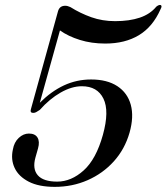

<svg xmlns="http://www.w3.org/2000/svg" viewBox="-20 -735 665 767"><path d="M31.5 -138Q36.5 -167 55 -184.2Q73.5 -201.5 95.5 -201.5Q120 -201.5 129.8 -185.5Q139.5 -169.5 132 -142.5L121.5 -105.5Q109 -60 131 -34.8Q153 -9.5 208.5 -9.5Q264.5 -9.5 314.2 -54.2Q364 -99 391 -196Q417.5 -291.5 393.2 -341Q369 -390.5 307 -390.5Q266.5 -390.5 222.2 -365.2Q178 -340 139 -296Q130 -290 124.5 -287Q119 -284 112.5 -284Q99 -284 103.5 -299L212 -691Q218.5 -712 240.5 -712Q250 -712 261.5 -706.5Q300.5 -682 344.8 -666.2Q389 -650.5 440 -650.5Q497 -650.5 538.5 -664.5Q580 -678.5 604.5 -708.5Q616 -717.5 622.5 -714.5Q628.5 -711 621.5 -698.5Q590.5 -628 535 -594.5Q479.5 -561 400.5 -561Q345.5 -561 299 -575.5Q252.5 -590 219.5 -613.5L139 -324.5Q184.5 -370 235.2 -393.8Q286 -417.5 344 -417.5Q408 -417.5 448.8 -390.8Q489.5 -364 502.5 -316.2Q515.5 -268.5 497.5 -205Q478.5 -139 434.8 -90.5Q391 -42 330 -15.2Q269 11.5 199 11.5Q135 11.5 94.8 -9.2Q54.5 -30 38.5 -64Q22.5 -98 31.5 -138Z"/></svg>

Font: Fraunces 72pt S000
Style: Italic
Weight: 400
Italic angle: -16°
Version: Version 1.000; ttfautohint (v1.8.3)